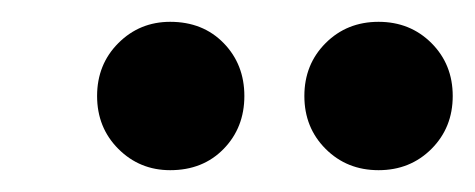

<svg xmlns="http://www.w3.org/2000/svg" viewBox="-20 -720 435 176"><path d="M136 -564Q108 -564 88.5 -583.5Q69 -603 69 -632Q69 -661 88.5 -680.5Q108 -700 136 -700Q166 -700 185 -680.5Q204 -661 204 -632Q204 -603 185 -583.5Q166 -564 136 -564ZM327 -564Q298 -564 278.5 -583.5Q259 -603 259 -632Q259 -661 278.5 -680.5Q298 -700 327 -700Q356 -700 375.5 -680.5Q395 -661 395 -632Q395 -603 375.5 -583.5Q356 -564 327 -564Z"/></svg>

Font: DM Sans 20pt Black
Style: Italic
Weight: 900
Italic angle: -10°
Version: Version 4.004;gftools[0.9.30]